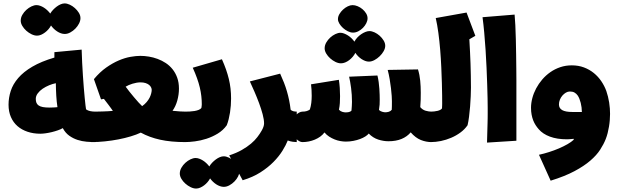

<svg xmlns="http://www.w3.org/2000/svg" viewBox="-20 -820 3561 1108"><path d="M193.8 -614.3Q178.7 -614.3 162.1 -622.3Q145.5 -630.4 131.6 -642.8Q117.7 -655.3 108.6 -670.7Q99.6 -686 99.6 -700.7Q99.6 -718.3 108.9 -734.4Q118.2 -750.5 131.8 -762.9Q145.5 -775.4 161.4 -783Q177.2 -790.5 190.9 -790.5Q200.7 -790.5 211.7 -786.6Q222.7 -782.7 233.2 -776.1Q243.7 -769.5 253.2 -760.5Q262.7 -751.5 270 -741.7Q276.4 -752.9 286.4 -763.4Q296.4 -773.9 307.6 -782.2Q318.8 -790.5 330.6 -795.4Q342.3 -800.3 353 -800.3Q366.7 -800.3 382.6 -793Q398.4 -785.6 412.1 -773.4Q425.8 -761.2 435.1 -746.1Q444.3 -731 444.3 -715.3Q444.3 -700.7 436.3 -684.6Q428.2 -668.5 415 -655Q401.9 -641.6 385.7 -632.8Q369.6 -624 353.5 -624Q342.8 -624 331.5 -627.9Q320.3 -631.8 309.8 -638.7Q299.3 -645.5 290.3 -654.3Q281.2 -663.1 274.4 -672.9Q268.6 -661.6 259.5 -651.1Q250.5 -640.6 239.7 -632.6Q229 -624.5 217.3 -619.4Q205.6 -614.3 193.8 -614.3ZM530.8 0Q506.3 0 479.7 -2.2Q453.1 -4.4 427.5 -12.7Q401.9 -21 379.6 -36.9Q357.4 -52.7 342.3 -80.6Q330.6 -73.7 313.7 -67.9Q296.9 -62 278.8 -57.6Q260.7 -53.2 243.4 -50.8Q226.1 -48.3 212.9 -48.3Q172.9 -48.3 139.2 -59.6Q105.5 -70.8 81.1 -92Q56.6 -113.3 43 -144.5Q29.3 -175.8 29.3 -215.8Q29.3 -255.9 42 -295.2Q54.7 -334.5 85.2 -369.9Q115.7 -405.3 166.7 -435.3Q217.8 -465.3 293.9 -487.8V-519L451.2 -533.7Q452.1 -496.6 454.1 -458.3Q456.1 -419.9 458.5 -383.5Q460.9 -347.2 463.6 -314.2Q466.3 -281.2 468.8 -255.4Q471.2 -229.5 473.4 -211.9Q475.6 -194.3 476.6 -189Q486.3 -181.6 500.7 -178.7Q515.1 -175.8 530.8 -175.8ZM266.6 -199.2Q270.5 -199.2 276.9 -199.5Q283.2 -199.7 290 -200Q296.9 -200.2 302.7 -200.7Q308.6 -201.2 311.5 -201.7Q309.1 -217.3 307.4 -233.9Q305.7 -250.5 304.7 -267.6Q303.7 -286.1 303 -305.2Q302.2 -324.2 302.2 -339.8Q284.2 -336.4 263.9 -328.1Q243.7 -319.8 226.3 -308.1Q209 -296.4 197.8 -281.2Q186.5 -266.1 186.5 -249.5Q186.5 -236.3 190.2 -227.1Q193.8 -217.8 202.9 -211.4Q211.9 -205.1 227.5 -202.1Q243.2 -199.2 266.6 -199.2Z M508.3 0Q499 0 488 -4.6Q477.1 -9.3 468.8 -17.6V-157.7Q474.6 -165 485.8 -170.4Q497.1 -175.8 508.3 -175.8Q522 -175.8 539.1 -176Q556.2 -176.3 573.2 -176.8Q590.3 -177.2 605.7 -178.2Q621.1 -179.2 631.3 -180.2Q627.9 -185.5 620.8 -195.1Q613.8 -204.6 606 -215.1Q598.1 -225.6 590.8 -234.9Q583.5 -244.1 579.6 -249.5L563 -246.6L522 -363.3Q556.2 -404.3 593 -430.2Q629.9 -456.1 665.3 -471.2Q700.7 -486.3 732.7 -491.9Q764.6 -497.6 790 -497.6Q813.5 -497.6 839.1 -493.4Q864.7 -489.3 889.6 -480Q914.6 -470.7 936.8 -456.1Q959 -441.4 975.8 -420.4Q992.7 -399.4 1002.7 -371.6Q1012.7 -343.8 1012.7 -308.6Q1012.7 -291.5 1010.3 -274.2Q1007.8 -256.8 1003.2 -240Q998.5 -223.1 991.5 -208Q984.4 -192.9 975.6 -180.7Q999 -178.2 1018.3 -177Q1037.6 -175.8 1050.3 -175.8V0Q966.3 0 904.3 -13.7Q842.3 -27.3 792.5 -54.7Q768.1 -43 734.6 -33Q701.2 -22.9 663.3 -15.6Q625.5 -8.3 585.4 -4.2Q545.4 0 508.3 0ZM855.5 -301.3Q855.5 -308.1 851.8 -315.9Q848.1 -323.7 840.3 -330.1Q832.5 -336.4 820.1 -340.6Q807.6 -344.7 790.5 -344.7Q779.3 -344.7 767.6 -342.5Q755.9 -340.3 744.4 -336.9Q732.9 -333.5 722.7 -328.9Q712.4 -324.2 705.1 -319.8Q713.9 -307.6 726.8 -291.3Q739.7 -274.9 753.4 -258.8Q767.1 -242.7 779.5 -228.8Q792 -214.8 800.3 -207.5Q815.4 -218.3 826.2 -231Q836.9 -243.7 843.3 -256.3Q849.6 -269 852.5 -280.8Q855.5 -292.5 855.5 -301.3Z M1047.4 0Q1037.1 0 1026.6 -5.1Q1016.1 -10.3 1007.8 -18.6V-157.7Q1013.7 -165 1024.9 -170.4Q1036.1 -175.8 1047.4 -175.8Q1060.5 -175.8 1075 -176.5Q1089.4 -177.2 1102.5 -179.4Q1115.7 -181.6 1126.2 -185.8Q1136.7 -189.9 1142.1 -196.8Q1143.1 -202.1 1143.8 -208.3Q1144.5 -214.4 1144.5 -218.3Q1144.5 -241.7 1141.8 -265.4Q1139.2 -289.1 1133.1 -314.9Q1127 -340.8 1116.9 -368.9Q1106.9 -397 1092.3 -429.2L1260.7 -478Q1274.4 -447.3 1284.2 -419.4Q1293.9 -391.6 1300.5 -364.5Q1307.1 -337.4 1310.3 -309.6Q1313.5 -281.7 1313.5 -251.5Q1313.5 -231.9 1312 -211.4Q1310.5 -190.9 1307.4 -170.9Q1304.2 -150.9 1299.6 -132.1Q1294.9 -113.3 1288.6 -97.2Q1267.6 -67.9 1236.6 -49.1Q1205.6 -30.3 1171.6 -19.3Q1137.7 -8.3 1104.7 -4.2Q1071.8 0 1047.4 0ZM1111.8 268.1Q1096.7 268.1 1080.1 260Q1063.5 252 1049.6 239.5Q1035.6 227.1 1026.6 211.7Q1017.6 196.3 1017.6 181.6Q1017.6 164.1 1026.9 147.9Q1036.1 131.8 1049.8 119.4Q1063.5 106.9 1079.3 99.4Q1095.2 91.8 1108.9 91.8Q1118.7 91.8 1129.6 95.7Q1140.6 99.6 1151.1 106.2Q1161.6 112.8 1171.1 121.8Q1180.7 130.9 1188 140.6Q1194.3 129.4 1204.3 118.9Q1214.4 108.4 1225.6 100.1Q1236.8 91.8 1248.5 86.9Q1260.3 82 1271 82Q1284.7 82 1300.5 89.4Q1316.4 96.7 1330.1 108.9Q1343.8 121.1 1353 136.2Q1362.3 151.4 1362.3 167Q1362.3 181.6 1354.2 197.8Q1346.2 213.9 1333 227.3Q1319.8 240.7 1303.7 249.5Q1287.6 258.3 1271.5 258.3Q1260.7 258.3 1249.5 254.4Q1238.3 250.5 1227.8 243.7Q1217.3 236.8 1208.3 228Q1199.2 219.2 1192.4 209.5Q1186.5 220.7 1177.5 231.2Q1168.5 241.7 1157.7 249.8Q1147 257.8 1135.3 262.9Q1123.5 268.1 1111.8 268.1Z M1692.4 0Q1682.6 0 1668.7 -2Q1654.8 -3.9 1640.6 -9.3Q1630.4 17.1 1610.1 49.8Q1589.8 82.5 1558.3 114.5Q1526.9 146.5 1482.9 174.6Q1439 202.6 1380.4 220.2L1302.7 76.7Q1344.7 63 1375.5 45.4Q1406.2 27.8 1428.5 9Q1450.7 -9.8 1465.3 -29.1Q1480 -48.3 1490.2 -66.4Q1496.6 -77.6 1500.2 -88.1Q1503.9 -98.6 1503.9 -107.9Q1503.9 -129.9 1495.6 -160.9Q1487.3 -191.9 1474.9 -225.3Q1462.4 -258.8 1448.2 -291.5Q1434.1 -324.2 1421.9 -350.1L1596.7 -395Q1608.9 -368.2 1618.7 -343.3Q1628.4 -318.4 1635.7 -293.2Q1643.1 -268.1 1648.4 -241.9Q1653.8 -215.8 1657.2 -187Q1662.6 -180.7 1672.6 -178.2Q1682.6 -175.8 1692.4 -175.8Z M1947.8 -454.6Q1932.6 -454.6 1916 -462.6Q1899.4 -470.7 1885.5 -483.2Q1871.6 -495.6 1862.5 -511Q1853.5 -526.4 1853.5 -541Q1853.5 -558.6 1862.8 -574.7Q1872.1 -590.8 1885.7 -603.3Q1899.4 -615.7 1915.3 -623.3Q1931.2 -630.9 1944.8 -630.9Q1954.1 -630.9 1965.3 -626.7Q1976.6 -622.6 1987.5 -615.7Q1998.5 -608.9 2008.3 -599.4Q2018.1 -589.8 2025.4 -579.6Q2031.2 -591.8 2041.5 -602.8Q2051.8 -613.8 2063.7 -622.1Q2075.7 -630.4 2088.4 -635.5Q2101.1 -640.6 2111.8 -640.6Q2125.5 -640.6 2141.4 -633.3Q2157.2 -626 2170.9 -613.8Q2184.6 -601.6 2193.8 -586.4Q2203.1 -571.3 2203.1 -555.7Q2203.1 -541 2194.1 -524.9Q2185.1 -508.8 2171.1 -495.4Q2157.2 -481.9 2140.6 -473.1Q2124 -464.4 2108.9 -464.4Q2098.1 -464.4 2087.2 -468.5Q2076.2 -472.7 2065.9 -479.5Q2055.7 -486.3 2046.4 -495.6Q2037.1 -504.9 2030.8 -515.1Q2024.9 -503.4 2015.6 -492.4Q2006.3 -481.4 1995.1 -472.9Q1983.9 -464.4 1971.7 -459.5Q1959.5 -454.6 1947.8 -454.6ZM2101.1 -714.4Q2101.1 -700.7 2093.8 -686Q2086.4 -671.4 2074.7 -659.4Q2063 -647.5 2047.9 -639.6Q2032.7 -631.8 2017.6 -631.8Q2002.9 -631.8 1987.5 -639.4Q1972.2 -647 1959.5 -658.4Q1946.8 -669.9 1938.5 -683.6Q1930.2 -697.3 1930.2 -709.5Q1930.2 -724.1 1938.5 -738.5Q1946.8 -752.9 1959.5 -764.6Q1972.2 -776.4 1986.8 -783.4Q2001.5 -790.5 2014.6 -790.5Q2028.3 -790.5 2043.7 -784.2Q2059.1 -777.8 2071.8 -767.1Q2084.5 -756.3 2092.8 -742.7Q2101.1 -729 2101.1 -714.4ZM1725.1 0Q1716.8 0 1707.3 -5.1Q1697.8 -10.3 1690.9 -17.6V-158.2Q1695.8 -164.6 1706.1 -170.2Q1716.3 -175.8 1725.1 -175.8Q1739.3 -175.8 1749.8 -179Q1760.3 -182.1 1768.1 -188Q1773.9 -205.6 1776.4 -226.1Q1778.8 -246.6 1778.8 -267.1Q1778.8 -285.2 1777.8 -302.2Q1776.9 -319.3 1774.9 -333.5L1935.5 -359.4Q1939 -337.4 1940.7 -313.5Q1942.4 -289.6 1942.4 -265.1Q1942.4 -244.6 1941.2 -225.1Q1939.9 -205.6 1936 -187Q1944.3 -177.7 1955.3 -174.6Q1966.3 -171.4 1974.6 -171.4Q1983.4 -171.4 1993.2 -173.3Q2002.9 -175.3 2008.3 -181.6Q2009.3 -192.9 2010.3 -207.8Q2011.2 -222.7 2011.2 -231.9Q2011.2 -273.4 2006.1 -312Q2001 -350.6 1994.6 -377.4L2158.2 -384.3Q2162.6 -365.7 2165.3 -346.2Q2168 -326.7 2169.2 -308.1Q2170.4 -289.6 2170.9 -273.4Q2171.4 -257.3 2171.4 -245.6Q2171.4 -230.5 2170.7 -216.6Q2169.9 -202.6 2167 -185.5Q2174.3 -178.2 2185.5 -175Q2196.8 -171.9 2203.1 -171.9Q2212.9 -171.9 2223.6 -175Q2234.4 -178.2 2240.7 -186.5Q2241.2 -195.8 2241.5 -206.1Q2241.7 -216.3 2241.7 -236.3Q2241.7 -246.6 2240.5 -266.4Q2239.3 -286.1 2236.3 -310.8Q2233.4 -335.4 2228.8 -363Q2224.1 -390.6 2217.3 -416.5L2392.1 -419.4Q2401.9 -387.7 2405 -354.2Q2408.2 -320.8 2408.2 -285.2Q2408.2 -263.7 2407.7 -243.7Q2407.2 -223.6 2405.3 -201.7Q2418.5 -186 2436.5 -180.9Q2454.6 -175.8 2470.2 -175.8V0Q2439 0 2408.4 -12.2Q2377.9 -24.4 2350.1 -56.2Q2329.6 -31.7 2297.6 -18.3Q2265.6 -4.9 2221.7 -4.9Q2192.9 -4.9 2162.6 -14.6Q2132.3 -24.4 2107.9 -49.3Q2101.6 -41 2088.6 -32.7Q2075.7 -24.4 2058.1 -17.8Q2040.5 -11.2 2019.5 -7.1Q1998.5 -2.9 1976.1 -2.9Q1960.9 -2.9 1944.1 -5.9Q1927.2 -8.8 1910.9 -15.4Q1894.5 -22 1879.4 -31.7Q1864.3 -41.5 1852.5 -55.7Q1842.3 -42 1828.1 -31.7Q1814 -21.5 1797.1 -14.4Q1780.3 -7.3 1762 -3.7Q1743.7 0 1725.1 0Z M2465.3 -175.8Q2475.6 -175.8 2486.1 -177Q2496.6 -178.2 2505.6 -180.4Q2514.6 -182.6 2521.2 -186.3Q2527.8 -189.9 2530.8 -194.8Q2530.8 -196.3 2531 -200.9Q2531.2 -205.6 2531.5 -210.9Q2531.7 -216.3 2531.7 -220.9Q2531.7 -225.6 2531.7 -227.5Q2531.7 -238.8 2531.5 -268.8Q2531.2 -298.8 2530 -340.6Q2528.8 -382.3 2526.6 -431.9Q2524.4 -481.4 2520.3 -532Q2516.1 -582.5 2509.8 -630.1Q2503.4 -677.7 2494.6 -715.8L2672.4 -747.6L2723.1 -613.3L2688.5 -593.3Q2690.4 -555.7 2692.4 -521.2Q2694.3 -486.8 2695.3 -453.1Q2696.3 -419.4 2697 -385.3Q2697.8 -351.1 2697.8 -314.5Q2697.8 -293.5 2696.5 -264.6Q2695.3 -235.8 2692.9 -205.6Q2690.4 -175.3 2686.8 -146.5Q2683.1 -117.7 2678.2 -97.2Q2661.6 -73.2 2637 -55.2Q2612.3 -37.1 2583.7 -24.9Q2555.2 -12.7 2524.7 -6.3Q2494.1 0 2465.3 0Q2457 0 2447 -4.6Q2437 -9.3 2430.2 -17.6V-158.2Q2435.5 -165.5 2445.8 -170.7Q2456.1 -175.8 2465.3 -175.8Z M2960 -7.8 2790.5 2.9Q2791.5 -33.7 2792.2 -60.1Q2793 -86.4 2793.5 -105.5Q2793.9 -124.5 2794.2 -137.9Q2794.4 -151.4 2794.4 -161.6V-197.8Q2794.4 -217.3 2793.7 -252.7Q2793 -288.1 2791.5 -333Q2790 -377.9 2787.8 -429.2Q2785.6 -480.5 2782.2 -532Q2778.8 -583.5 2774.4 -632.1Q2770 -680.7 2764.6 -720.7L2949.7 -735.8Q2952.1 -711.9 2953.9 -674.3Q2955.6 -636.7 2956.8 -593.5Q2958 -550.3 2958.5 -505.6Q2959 -460.9 2959.5 -422.6Q2960 -384.3 2960 -356.7Q2960 -329.1 2960 -319.8Z M3291 -19Q3288.1 -18.6 3282.7 -18.1Q3277.3 -17.6 3271.2 -17.1Q3265.1 -16.6 3259.8 -16.4Q3254.4 -16.1 3252 -16.1Q3194.8 -16.1 3153.6 -31.5Q3112.3 -46.9 3088.9 -74.2Q3079.1 -85.4 3071 -97.9Q3063 -110.4 3057.1 -125.2Q3051.3 -140.1 3047.9 -158Q3044.4 -175.8 3044.4 -198.2Q3044.4 -225.1 3052 -253.9Q3059.6 -282.7 3074 -309.8Q3088.4 -336.9 3109.1 -361.1Q3129.9 -385.3 3156 -403.6Q3182.1 -421.9 3213.4 -432.4Q3244.6 -442.9 3279.8 -442.9Q3317.9 -442.9 3349.9 -430.9Q3381.8 -418.9 3407 -398.4Q3432.1 -377.9 3450.2 -351.1Q3468.3 -324.2 3479 -294.9Q3484.4 -279.3 3488.5 -262.5Q3492.7 -245.6 3495.4 -228.5Q3498 -211.4 3499.3 -194.6Q3500.5 -177.7 3500.5 -162.6Q3500.5 -145.5 3499 -127Q3497.6 -108.4 3494.4 -89.4Q3491.2 -70.3 3486.6 -52Q3481.9 -33.7 3475.6 -17.6Q3463.9 12.2 3443.4 43.9Q3422.9 75.7 3386.7 106.9Q3350.6 138.2 3295.2 167.7Q3239.7 197.3 3157.7 222.7L3090.3 73.2Q3119.1 66.9 3148.9 57.4Q3178.7 47.9 3205.6 36.4Q3232.4 24.9 3254.6 12.2Q3276.9 -0.5 3290.5 -13.2ZM3205.6 -217.3Q3205.6 -195.3 3224.4 -184.6Q3243.2 -173.8 3283.2 -173.8H3337.9Q3337.9 -186 3336.2 -199.7Q3334.5 -213.4 3331.3 -226.1Q3328.1 -238.8 3323.7 -249.8Q3319.3 -260.7 3314 -268.6Q3306.2 -279.8 3295.4 -285.9Q3284.7 -292 3268.6 -292Q3256.8 -292 3245.6 -285.4Q3234.4 -278.8 3225.3 -268.3Q3216.3 -257.8 3210.9 -244.4Q3205.6 -231 3205.6 -217.3Z"/></svg>

Font: DimaFred
Style: Bold
Weight: 800
Designer: R.Balvardi
Foundry: R.Balvardi (r.balvardi@gmail.com)
Version: Version 1.00;August 2, 2018;FontCreator 11.5.0.2427 64-bit